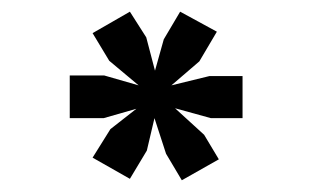

<svg xmlns="http://www.w3.org/2000/svg" viewBox="-20 -715 540 332"><path d="M204.6 -694.8 232.9 -650.4 248 -592.8 263.2 -647 291.5 -694.8 355 -660.2 324.7 -608.9 276.4 -567.4 342.3 -583.5H399.4V-510.7H344.7L282.7 -527.8L333 -481.9L358.4 -439.5L294.4 -403.3L267.1 -449.2L247.1 -510.7L233.9 -454.6L204.6 -405.8L140.1 -442.4L170.9 -491.7L215.8 -526.9L159.2 -510.7H100.6V-584.5H160.2L219.7 -567.4L168.9 -609.9L140.1 -657.7Z"/></svg>

Font: PT Astra Sans
Style: Bold
Weight: 700
Designer: A.Korolkova, I. Chaeva
Foundry: ParaType Ltd
Version: Version 1.001; ttfautohint (v1.6)